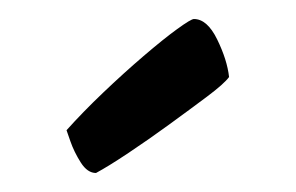

<svg xmlns="http://www.w3.org/2000/svg" viewBox="-20 -742 311 202"><path d="M81 -560Q72 -560 65 -571Q58 -582 54 -593.5Q50 -605 50 -605Q67 -624 88.5 -644.5Q110 -665 131 -683Q152 -701 166.5 -711.5Q181 -722 184 -722Q198 -722 208.5 -700.5Q219 -679 221 -661Q216 -654 198 -640.5Q180 -627 158 -611Q136 -595 115 -581Q94 -567 81 -560Z"/></svg>

Font: Yanone Kaffeesatz ExtraLight
Style: Regular
Weight: 400
Version: Version 2.003